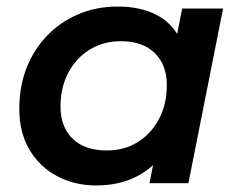

<svg xmlns="http://www.w3.org/2000/svg" viewBox="-20 -560 734 587"><path d="M274 7Q209 7 155.5 -21Q102 -49 70.5 -101.5Q39 -154 39 -228Q39 -296 61.5 -353Q84 -410 125 -452Q166 -494 220.5 -517Q275 -540 340 -540Q407 -540 455.5 -516Q504 -492 529 -443.5Q554 -395 552 -323Q550 -224 516 -149.5Q482 -75 421 -34Q360 7 274 7ZM306 -100Q360 -100 401 -125.5Q442 -151 466 -196Q490 -241 490 -300Q490 -362 453 -398Q416 -434 349 -434Q296 -434 254.5 -408.5Q213 -383 189 -338Q165 -293 165 -234Q165 -172 202 -136Q239 -100 306 -100ZM437 0 461 -122 495 -264 512 -407 537 -534H662L556 0Z"/></svg>

Font: MOST Montserrat SemiBold
Style: Italic
Weight: 600
Italic angle: -11.3°
Designer: Julieta Ulanovsky
Foundry: Julieta Ulanovsky
Version: Version 8.000;March 11, 2024;FontCreator 15.0.0.2926 64-bit